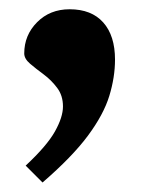

<svg xmlns="http://www.w3.org/2000/svg" viewBox="-20 -194 300 404"><path d="M34 154.5Q78.5 113 95.5 82.8Q112.5 52.5 112.5 30Q112.5 7 100.2 -9.2Q88 -25.5 71.8 -37.5Q55.5 -49.5 43.2 -60Q31 -70.5 31 -81.5Q31 -120 58 -147.2Q85 -174.5 126.5 -174.5Q172.5 -174.5 197.2 -146.8Q222 -119 222 -68.5Q222 -31.5 210 7.8Q198 47 165 91.5Q132 136 69.5 190Z"/></svg>

Font: Newsreader Text ExtraBold
Style: Regular
Weight: 800
Designer: Hugues Gentile
Foundry: Production Type
Version: Version 1.001